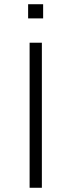

<svg xmlns="http://www.w3.org/2000/svg" viewBox="-20 -888 338 908"><path d="M120 0V-686H178V0ZM113 -801V-868H184V-801Z"/></svg>

Font: Archivo Expanded Thin
Style: Regular
Weight: 250
Width: 7
Designer: Hector Gatti
Foundry: Omnibus-Type
Version: Version 2.001